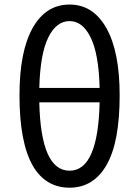

<svg xmlns="http://www.w3.org/2000/svg" viewBox="-20 -829 622 861"><path d="M426.8 -370.1H156.2Q163.1 -63.5 292 -63.5Q419.9 -63.5 426.8 -370.1ZM156.2 -434.6H426.8Q422.9 -586.9 386.7 -660.6Q350.6 -734.4 292 -734.4Q232.4 -734.4 196.3 -660.6Q160.2 -586.9 156.2 -434.6ZM127 -85.9Q67.4 -190.4 67.4 -401.4Q67.4 -598.6 126.5 -703.6Q185.5 -808.6 292 -808.6Q397.5 -808.6 457 -703.1Q516.6 -597.7 516.6 -401.4Q516.6 -191.4 458 -89.4Q399.4 12.7 292 12.7Q184.6 12.7 127 -85.9Z"/></svg>

Font: GenSenMaruGothic TW TTF Regular
Style: Regular
Weight: 400
Version: Version 1.301